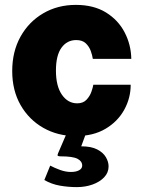

<svg xmlns="http://www.w3.org/2000/svg" viewBox="-20 -547 590 786"><path d="M294.5 219Q259.5 219 225.2 213Q191 207 161.5 190L185.5 131Q203.5 140.5 226.2 148.8Q249 157 270.5 157Q291 157 303.8 150Q316.5 143 316.5 131Q316.5 113 297.2 103Q278 93 227.5 93Q220 93 217 91Q214 89 217.5 81L254.5 -5H333.5L312.5 52Q353.5 52 378 64.8Q402.5 77.5 413.5 96.5Q424.5 115.5 424.5 134Q424.5 160 406.2 179Q388 198 358.5 208.5Q329 219 294.5 219ZM290.5 10Q216.5 10 157.5 -23.5Q98.5 -57 64.2 -117Q30 -177 30 -256Q30 -336 64 -397Q98 -458 157 -492.5Q216 -527 290.5 -527Q363.5 -527 413.8 -496Q464 -465 490.2 -414.5Q516.5 -364 517.5 -306H360Q358 -320.5 351.5 -338.5Q345 -356.5 331 -369.8Q317 -383 292 -383Q254.5 -383 231.8 -351.8Q209 -320.5 209 -258Q209 -194.5 233.5 -159.2Q258 -124 296 -124Q320.5 -124 334.2 -138.8Q348 -153.5 354.2 -171.5Q360.5 -189.5 362 -200H515Q515 -145 488.2 -97Q461.5 -49 411.5 -19.5Q361.5 10 290.5 10Z"/></svg>

Font: Public Sans Thin Black
Style: Regular
Weight: 900
Version: Version 2.001